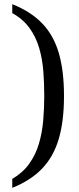

<svg xmlns="http://www.w3.org/2000/svg" viewBox="-20 -778 378 924"><path d="M39 83Q90 53 121 9.5Q152 -34 167.5 -87Q183 -140 188 -198.5Q193 -257 193 -316Q193 -376 188.5 -435Q184 -494 168.5 -547Q153 -600 122 -643Q91 -686 39 -715V-758Q127 -723 182 -666.5Q237 -610 262.5 -524.5Q288 -439 288 -316Q288 -194 262.5 -108.5Q237 -23 182 34Q127 91 39 126Z"/></svg>

Font: Noto Serif Hentaigana EL
Style: Regular
Weight: 400
Designer: Kazuhiro Yamada
Foundry: nipponia
Version: Version 1.000